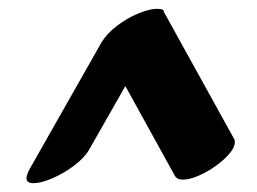

<svg xmlns="http://www.w3.org/2000/svg" viewBox="-20 -723 582 435"><path d="M376 -325 264 -528 182 -384Q171 -365 147.5 -347.5Q124 -330 98.5 -319Q73 -308 56 -308Q40 -308 40 -319Q40 -326 46 -338L210 -627Q222 -647 245 -664.5Q268 -682 293.5 -692.5Q319 -703 335 -703Q353 -703 351 -696L353 -693L510 -409Q512 -407 512 -401Q512 -389 499.5 -374.5Q487 -360 468 -346.5Q449 -333 429 -324.5Q409 -316 394 -316Q381 -316 376 -325Z"/></svg>

Font: Ga Maamli
Style: Regular
Weight: 400
Designer: Afotey Clement Nii Odai, Ama Asantewa Diaka, David Abbey-Thompson
Foundry: Sorkin Type Co.
Version: Version 1.000; ttfautohint (v1.8.4.7-5d5b)